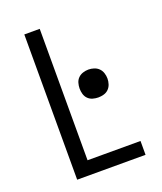

<svg xmlns="http://www.w3.org/2000/svg" viewBox="-136 -824 772 913"><g transform="rotate(-20 250.0 -367.5)"><path d="M96 0V-735H174V-70H442V0ZM325 -333Q311 -333 297 -337Q283 -341 273 -351Q263 -361 259 -375Q255 -389 255 -403Q255 -417 259 -431Q263 -445 273 -455Q283 -465 297 -469.5Q311 -474 325 -474Q339 -474 353 -469.5Q367 -465 377 -455Q387 -445 391.5 -431Q396 -417 396 -403Q396 -389 391.5 -375Q387 -361 377 -351Q367 -341 353 -337Q339 -333 325 -333Z"/></g></svg>

Font: Iosevka Term Curly
Style: Regular
Weight: 400
Designer: Belleve Invis
Foundry: Belleve Invis
Version: Version 32.3.0